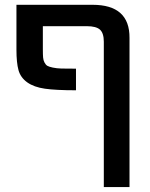

<svg xmlns="http://www.w3.org/2000/svg" viewBox="-20 -542 609 781"><path d="M402.3 -372.1Q402.3 -407.2 386.7 -421.4Q371.1 -435.5 333 -435.5H154.3V-341.8Q154.3 -319.3 155.3 -308.1Q156.2 -296.9 161.1 -287.6Q166 -278.3 172.4 -274.4Q178.7 -270.5 194.8 -267.1Q210.9 -263.7 230 -263.2Q249 -262.7 289.1 -262.7V-174.8Q207 -174.8 162.6 -181.2Q118.2 -187.5 90.8 -207Q63.5 -226.6 55.2 -256.8Q46.9 -287.1 46.9 -339.8V-522.5H356.4Q507.8 -522.5 506.8 -387.7V218.8H402.3Z"/></svg>

Font: Gen Shin Gothic Medium
Style: Regular
Weight: 500
Designer: [Source Han Sans]
Ryoko NISHIZUKA  (kana & ideographs); Paul D. Hunt (Latin, Greek & Cyrillic); Wenlong ZHANG  (bopomofo
Version: Version 1.002.20150607